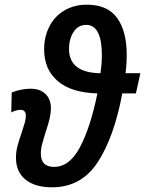

<svg xmlns="http://www.w3.org/2000/svg" viewBox="-20 -788 618 818"><path d="M48 -116Q48 -141 54.5 -166Q61 -191 73 -225Q75 -232 82.5 -255Q90 -278 90 -295Q90 -320 68 -320Q48 -320 28 -309L30 -394Q70 -410 111 -410Q151 -410 174 -387.5Q197 -365 197 -326Q197 -291 176 -230Q165 -195 159.5 -174Q154 -153 154 -133Q154 -77 211 -77Q276 -77 320.5 -160.5Q365 -244 395 -390Q284 -393 226 -442.5Q168 -492 168 -578Q168 -631 190 -674.5Q212 -718 253.5 -743Q295 -768 350 -768Q438 -768 479 -711.5Q520 -655 520 -552Q520 -519 515 -476H578L559 -390H501Q466 -203 396 -96.5Q326 10 202 10Q129 10 88.5 -23Q48 -56 48 -116ZM414 -554Q414 -616 397.5 -649Q381 -682 347 -682Q313 -682 293.5 -652Q274 -622 274 -580Q274 -478 408 -476Q414 -517 414 -554Z"/></svg>

Font: Noto Sans UI NarrowMedium
Style: Italic
Weight: 500
Width: 4
Italic angle: -12°
Designer: Monotype Design Team
Foundry: Monotype Imaging Inc.
Version: Version 1.001